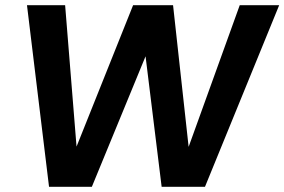

<svg xmlns="http://www.w3.org/2000/svg" viewBox="-20 -720 1096 740"><path d="M169 0 84 -700H231L275 -155L493 -700H647L707 -154L904 -700H1056L770 0H603L541 -503L334 0Z"/></svg>

Font: Host Grotesk ExtraBold
Style: Italic
Weight: 800
Italic angle: -8°
Designer: Doğukan Karapınar
Foundry: Element Type
Version: Version 1.003; ttfautohint (v1.8.4.7-5d5b)